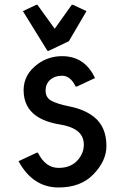

<svg xmlns="http://www.w3.org/2000/svg" viewBox="-20 -785 530 814"><path d="M58.6 -101.6Q58.6 -101.6 135.7 -137.7H140.6Q172.9 -73.2 228.5 -73.2Q282.2 -73.2 311.5 -108.4Q335.4 -137.2 335.4 -171.4Q335.4 -207 310.1 -228Q283.7 -249.5 233.9 -257.3Q170.4 -267.6 132.8 -294.4Q80.1 -332 80.1 -402.8Q80.1 -470.7 142.1 -515.1Q187 -546.9 243.2 -546.9Q339.4 -546.9 382.8 -454.1L305.7 -418H300.8Q278.8 -463.9 243.2 -463.9Q214.4 -463.9 195.8 -449.2Q173.3 -431.6 173.3 -400.9Q173.3 -371.1 197.8 -357.9Q222.7 -344.2 273.9 -334Q337.4 -321.3 377 -290.5Q431.2 -248.5 431.2 -166Q431.2 -102.1 375 -44.9Q321.8 9.8 228.5 9.8Q119.1 9.8 58.6 -101.6ZM181.2 -569.3 77.1 -737.8 133.8 -764.6H138.7L211.9 -663.1L284.2 -764.6H289.1L346.7 -737.8L272 -610.4L186 -569.3Z"/></svg>

Font: Nova Oval
Style: Book
Weight: 400
Version: Version 2.000